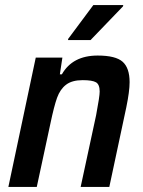

<svg xmlns="http://www.w3.org/2000/svg" viewBox="-20 -737 563 757"><path d="M121 -510H226L216 -444H224Q266 -518 365 -518Q436 -518 463.5 -493.5Q491 -469 491 -413Q491 -377 478 -314L411 0H298L359 -283Q373 -357 373 -376Q373 -404 358.5 -412.5Q344 -421 306 -421Q264 -421 240.5 -403Q217 -385 205 -351.5Q193 -318 179 -251L125 0H13ZM248 -579 249 -584 348 -717H466L465 -712L337 -579Z"/></svg>

Font: Saira Semi Condensed Medium
Style: Italic
Weight: 500
Width: 4
Italic angle: -12°
Designer: Hector Gatti with collaboration of the Omnibus-Type team
Foundry: Omnibus-Type
Version: Version 1.001; ttfautohint (v1.8)